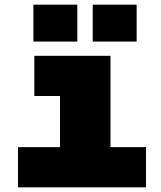

<svg xmlns="http://www.w3.org/2000/svg" viewBox="-20 -802 690 822"><path d="M57 -172H237V-391H127V-563H453V-172H605V0H57ZM377 -782H565V-624H377ZM123 -782H311V-624H123Z"/></svg>

Font: Azeret Mono Black
Style: Regular
Weight: 900
Designer: Martin Vácha
Foundry: Displaay
Version: Version 1.000; Glyphs 3.0.3, build 3074